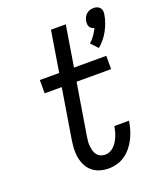

<svg xmlns="http://www.w3.org/2000/svg" viewBox="-142 -853 791 950"><g transform="rotate(-20 253.0 -378.0)"><path d="M423 -569 389 -605Q404 -618 415.5 -634.5Q427 -651 436 -669Q429 -671 422.5 -675Q416 -679 412.5 -685.5Q409 -692 408.5 -700Q408 -708 409 -716Q411 -726 415.5 -735Q420 -744 428 -751Q436 -758 445.5 -761Q455 -764 465 -764Q475 -764 483.5 -761Q492 -758 498 -751Q504 -744 505.5 -735Q507 -726 505 -716Q502 -696 495 -676Q488 -656 478 -637Q468 -618 454 -600.5Q440 -583 423 -569ZM266 8Q242 8 220 1.5Q198 -5 180.5 -19.5Q163 -34 153 -54.5Q143 -75 139 -97.5Q135 -120 136.5 -144Q138 -168 142 -193L184 -450H94V-520H196L231 -735H309L274 -520H444V-450H262L218 -181Q216 -168 214.5 -155Q213 -142 214.5 -129Q216 -116 219 -104Q222 -92 229.5 -82Q237 -72 248.5 -67Q260 -62 273 -62Q285 -62 297.5 -67.5Q310 -73 319.5 -82.5Q329 -92 336 -103.5Q343 -115 348 -127Q353 -139 356.5 -151.5Q360 -164 362 -176L363 -180H440L439 -174Q435 -152 428.5 -130.5Q422 -109 411.5 -88.5Q401 -68 386 -49.5Q371 -31 351.5 -17.5Q332 -4 310 2Q288 8 266 8Z"/></g></svg>

Font: Iosevka Term Curly Oblique
Style: Regular
Weight: 400
Italic angle: -9°
Designer: Belleve Invis
Foundry: Belleve Invis
Version: Version 32.3.0